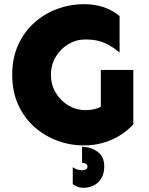

<svg xmlns="http://www.w3.org/2000/svg" viewBox="-20 -689 719 929"><path d="M385.7 14.6Q319.3 14.6 257.3 -8.3Q195.3 -31.2 146 -75.2Q96.7 -119.1 67.9 -182.6Q39.1 -246.1 39.1 -327.1Q39.1 -408.2 67.9 -471.7Q96.7 -535.2 146 -579.1Q195.3 -623 257.3 -646Q319.3 -668.9 385.7 -668.9Q437.5 -668.9 481.4 -654.3Q525.4 -639.6 558.6 -611.3V-434.6Q533.2 -456.1 509.3 -469.7Q485.4 -483.4 458 -490.7Q430.7 -498 392.6 -498Q348.6 -498 311 -475.6Q273.4 -453.1 250 -414.6Q226.6 -376 226.6 -327.1Q226.6 -278.3 250 -239.7Q273.4 -201.2 311 -178.7Q348.6 -156.2 392.6 -156.2Q416 -156.2 435.1 -160.6Q454.1 -165 468.3 -172.4Q482.4 -179.7 490.2 -188.5L625 -86.9Q594.7 -54.7 557.6 -32.2Q520.5 -9.8 477.5 2.4Q434.6 14.6 385.7 14.6ZM467.8 -28.3V-232.4V-233.4V-350.6H625V-86.9ZM383.8 219.7Q368.2 219.7 355 214.4Q341.8 209 332 202.1V120.1Q353.5 134.8 377.9 134.8Q388.7 134.8 396 130.4Q403.3 126 403.3 117.2Q403.3 108.4 395.5 103.5Q387.7 98.6 377 98.6V21.5Q418.9 21.5 451.7 44.9Q484.4 68.4 484.4 116.2Q484.4 150.4 470.2 173.8Q456.1 197.3 433.1 208.5Q410.2 219.7 383.8 219.7Z"/></svg>

Font: Sen ExtraBold
Style: Regular
Weight: 800
Version: Version 2.000;gftools[0.9.31]